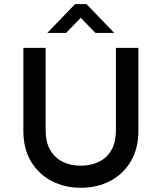

<svg xmlns="http://www.w3.org/2000/svg" viewBox="-20 -885 773 918"><path d="M366.2 12.7Q289.1 12.7 227.1 -19.5Q165 -51.8 128.4 -112.8Q91.8 -173.8 91.8 -258.8V-656.2H198.2V-263.7Q198.2 -204.1 220.7 -166.5Q243.2 -128.9 281.2 -110.8Q319.3 -92.8 366.2 -92.8Q413.1 -92.8 451.7 -110.8Q490.2 -128.9 512.2 -166.5Q534.2 -204.1 534.2 -263.7V-656.2H641.6V-258.8Q641.6 -173.8 605 -112.8Q568.4 -51.8 506.3 -19.5Q444.3 12.7 366.2 12.7ZM206.1 -727.5 338.9 -865.2H393.6L526.4 -727.5H436.5L366.2 -799.8L295.9 -727.5Z"/></svg>

Font: Sen Medium
Style: Regular
Weight: 500
Designer: Kosal Sen, Philatype
Foundry: Philatype
Version: Version 2.000;gftools[0.9.31]